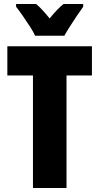

<svg xmlns="http://www.w3.org/2000/svg" viewBox="-20 -947 500 967"><path d="M315 0H146V-567H17V-714H443V-567H315ZM157 -767Q149 -785 131 -813Q113 -841 93.5 -869Q74 -897 61 -913V-927H162Q177 -914 194 -896Q211 -878 230 -854Q250 -879 267.5 -897Q285 -915 300 -927H399V-913Q385 -894 367 -867Q349 -840 332 -813.5Q315 -787 304 -767Z"/></svg>

Font: Noto Sans Khmer ExtraCondensed Black
Style: Regular
Weight: 900
Width: 2
Designer: Danh Hong and the Monotype Design Team
Foundry: Monotype Imaging Inc.
Version: Version 2.004